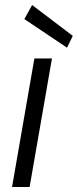

<svg xmlns="http://www.w3.org/2000/svg" viewBox="-20 -745 310 765"><path d="M28 0 117 -512H187L98 0ZM247 -555 77 -669 108 -725 270 -602Z"/></svg>

Font: DM Sans 12pt Light
Style: Italic
Weight: 300
Italic angle: -10°
Version: Version 4.004;gftools[0.9.30]